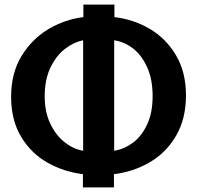

<svg xmlns="http://www.w3.org/2000/svg" viewBox="-20 -745 855 829"><path d="M472 64H338V7Q256 -3 185.5 -42.5Q115 -82 71.5 -154Q28 -226 28 -327Q28 -431 74.5 -505.5Q121 -580 192 -621Q263 -662 340 -671V-725H474V-671Q555 -662 625.5 -621Q696 -580 739.5 -507Q783 -434 783 -333Q783 -232 740 -158.5Q697 -85 626 -44Q555 -3 472 7ZM339 -571Q298 -563 260 -533.5Q222 -504 197.5 -452.5Q173 -401 173 -329Q173 -262 197 -211.5Q221 -161 259 -131Q297 -101 339 -94ZM473 -94Q516 -101 553.5 -128.5Q591 -156 615 -207Q639 -258 639 -330Q639 -403 615 -455.5Q591 -508 553.5 -536.5Q516 -565 473 -571Z"/></svg>

Font: LINE Seed Sans KR Bold
Style: Regular
Weight: 700
Designer: LINE BX Design & Sandoll Inc & Dalton Maag Ltd
Foundry: Sandoll Inc.
Version: Version 1.000